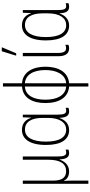

<svg xmlns="http://www.w3.org/2000/svg" viewBox="573 -1388 1048 2235"><g transform="rotate(-90 1097.5 -270.0)"><path d="M76 234H113V38C113 11 112 -16 109 -50H112C131 -10 168 10 221 10C300 10 341 -50 357 -100H360C364 -24 384 10 433 10C451 10 465 6 474 2V-30C463 -26 450 -24 439 -24C408 -24 394 -48 394 -124V-529H356V-234C356 -93 311 -25 222 -25C146 -25 113 -76 113 -177V-529H76Z M701 10C781 10 822 -45 841 -100H844C847 -21 870 10 920 10C938 10 952 6 961 2V-30C950 -26 937 -24 926 -24C895 -24 881 -48 881 -124V-529H850L846 -434H843C821 -505 770 -539 704 -539C598 -539 528 -449 528 -260C528 -83 590 10 701 10ZM706 -24C617 -24 567 -103 567 -260C567 -415 615 -504 707 -504C796 -504 843 -430 843 -299V-237C843 -93 785 -24 706 -24Z M1208 234H1246V10C1381 -1 1439 -121 1439 -266C1439 -414 1376 -530 1246 -538V-760H1208V-538C1076 -530 1016 -417 1016 -267C1016 -100 1085 1 1208 10ZM1208 -24C1103 -33 1055 -133 1055 -267C1055 -409 1108 -499 1208 -505ZM1246 -24V-505C1345 -497 1400 -408 1400 -266C1400 -143 1354 -33 1246 -24Z M1570 -606H1595L1663 -767V-774H1619L1570 -616ZM1652 10C1670 10 1684 7 1694 2V-34C1682 -28 1668 -25 1655 -25C1615 -25 1599 -57 1599 -121V-529H1561V-116C1561 -25 1598 10 1652 10Z M1918 10C1998 10 2039 -45 2058 -100H2061C2064 -21 2087 10 2137 10C2155 10 2169 6 2178 2V-30C2167 -26 2154 -24 2143 -24C2112 -24 2098 -48 2098 -124V-529H2067L2063 -434H2060C2038 -505 1987 -539 1921 -539C1815 -539 1745 -449 1745 -260C1745 -83 1807 10 1918 10ZM1923 -24C1834 -24 1784 -103 1784 -260C1784 -415 1832 -504 1924 -504C2013 -504 2060 -430 2060 -299V-237C2060 -93 2002 -24 1923 -24Z"/></g></svg>

Font: Noto Sans Condensed ExtraLight
Style: Regular
Weight: 200
Width: 3
Designer: Monotype Design Team
Foundry: Monotype Imaging Inc.
Version: Version 2.013